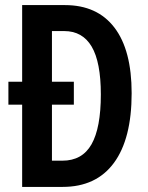

<svg xmlns="http://www.w3.org/2000/svg" viewBox="-20 -734 583 754"><path d="M235 -714Q362 -714 429.5 -625.5Q497 -537 497 -368Q497 -189 427.5 -94.5Q358 0 226 0H67V-323H13V-413H67V-714ZM232 -612H184V-413H270V-323H184V-103H225Q303 -103 339.5 -167.5Q376 -232 376 -363Q376 -490 340 -551Q304 -612 232 -612Z"/></svg>

Font: Noto Sans Lao UI ExtCond SemBd
Style: Regular
Weight: 600
Width: 2
Designer: Monotype Design Team
Foundry: Monotype Imaging Inc.
Version: Version 2.000; ttfautohint (v1.8.4.7-5d5b)